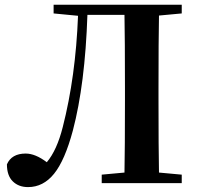

<svg xmlns="http://www.w3.org/2000/svg" viewBox="-20 -762 823 799"><path d="M736.3 -706.1 641.6 -697.3Q639.6 -597.7 639.6 -394.5V-346.7Q639.6 -143.6 641.6 -43.9L736.3 -35.2V0H403.3V-35.2L498 -43.9Q500 -142.6 500 -345.7V-394.5Q500 -599.6 498 -700.2H343.8Q334 -411.1 283.2 -218.8Q250 -94.7 205.1 -39.1Q160.2 16.6 96.7 16.6Q57.6 16.6 33.2 -7.3Q8.8 -31.2 8.8 -78.1Q28.3 -123 86.9 -123Q127 -123 174.8 -86.9Q216.8 -136.7 241.2 -233.4Q294.9 -443.4 304.7 -696.3L203.1 -706.1V-742.2H736.3Z"/></svg>

Font: GenYoMin TW TTF Bold
Style: Regular
Weight: 700
Version: Version 1.300